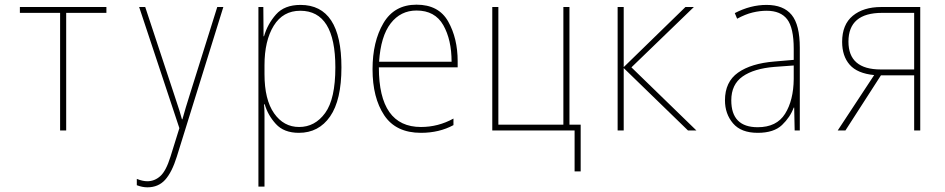

<svg xmlns="http://www.w3.org/2000/svg" viewBox="-20 -558 4040 821"><path d="M263 0V-503H435V-528H65V-503H237V0Z M736 112 935 -528H909L792 -155Q782 -123 774.5 -98.5Q767 -74 760 -48H758Q754 -64 747 -86Q740 -108 724 -156L601 -528H575L747 -10L709 112Q690 173 665.5 195Q641 217 610 217Q590 217 565 207V234Q589 243 610 243Q657 243 686 211Q715 179 736 112Z M1111 -241V-279Q1111 -384 1150.5 -448Q1190 -512 1264 -512Q1414 -512 1414 -270Q1414 -135 1370.5 -75Q1327 -15 1259 -15Q1193 -15 1152 -73.5Q1111 -132 1111 -241ZM1111 240V-11Q1111 -39 1111 -64.5Q1111 -90 1109 -112H1112Q1125 -66 1159.5 -28Q1194 10 1258 10Q1343 10 1391.5 -60Q1440 -130 1440 -270Q1440 -537 1265 -537Q1196 -537 1160 -496Q1124 -455 1109 -403H1107L1106 -528H1085V240Z M1919 -23V-51Q1854 -15 1780 -15Q1600 -15 1600 -270H1937V-296Q1937 -394 1896.5 -466Q1856 -538 1761 -538Q1666 -538 1619.5 -459Q1573 -380 1573 -262Q1573 -140 1623 -65Q1673 10 1780 10Q1858 10 1919 -23ZM1761 -513Q1840 -513 1875.5 -450.5Q1911 -388 1911 -294H1601Q1608 -403 1650.5 -458Q1693 -513 1761 -513Z M2463 175V-25H2415V-528H2389V-25H2111V-528H2085V0H2437V175Z M2647 0V-267L2922 0H2958L2680 -270L2947 -528H2911L2647 -271V-528H2621V0Z M3107 -129Q3107 -197 3155.5 -231Q3204 -265 3292 -272L3374 -278V-220Q3373 -129 3337 -71.5Q3301 -14 3220 -14Q3107 -14 3107 -129ZM3374 -98H3376L3378 0H3400V-354Q3400 -452 3365 -494.5Q3330 -537 3258 -537Q3189 -537 3122 -502L3132 -478Q3167 -497 3198 -504.5Q3229 -512 3258 -512Q3318 -512 3346 -475.5Q3374 -439 3374 -349V-302L3292 -295Q3192 -287 3136 -247.5Q3080 -208 3080 -129Q3080 -71 3114.5 -30.5Q3149 10 3220 10Q3289 10 3324 -23.5Q3359 -57 3374 -98Z M3608 -380Q3608 -503 3752 -503H3889V-261H3746Q3608 -261 3608 -380ZM3595 0 3747 -236H3889V0H3915V-528H3748Q3672 -528 3626.5 -490.5Q3581 -453 3581 -379Q3581 -318 3613.5 -281Q3646 -244 3718 -237L3562 0Z"/></svg>

Font: Noto Sans Mono UI Condensed Thin
Style: Regular
Weight: 250
Width: 3
Designer: Monotype Design team
Foundry: Monotype Imaging Inc.
Version: 1.000